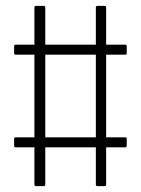

<svg xmlns="http://www.w3.org/2000/svg" viewBox="-20 -633 479 653"><path d="M103 0Q97 0 97 -6V-132H33Q28 -132 28 -137V-161Q28 -166 33 -166H97V-447H33Q28 -447 28 -452V-476Q28 -481 33 -481H97V-607Q97 -613 103 -613H128Q134 -613 134 -607V-481H306V-607Q306 -613 311 -613H336Q341 -613 341 -607V-481H406Q411 -481 411 -476V-452Q411 -447 406 -447H341V-166H406Q411 -166 411 -161V-137Q411 -132 406 -132H341V-6Q341 0 336 0H311Q306 0 306 -6V-132H134V-6Q134 0 128 0ZM134 -166H306V-447H134Z"/></svg>

Font: Sofia Sans Condensed ExtraLight
Style: Regular
Weight: 250
Version: Version 4.100